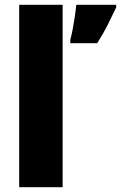

<svg xmlns="http://www.w3.org/2000/svg" viewBox="-20 -780 504 800"><path d="M241 0H60V-760H241ZM464 -749Q446 -711 428.5 -676Q411 -641 385 -600H273V-614Q278 -633 283 -659Q288 -685 292 -712Q296 -739 298 -760H464Z"/></svg>

Font: Noto Sans Bengali SemiCondensed Black
Style: Regular
Weight: 900
Width: 4
Designer: Joana Ranito - Universal Thirst; Jelle Bosma - Monotype Design Team
Foundry: Universal Thirst ehf.
Version: Version 3.000; ttfautohint (v1.8.4.7-5d5b)